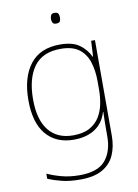

<svg xmlns="http://www.w3.org/2000/svg" viewBox="-102 -787 787 1094"><g transform="rotate(-10 291.5 -240.5)"><path d="M290 -538Q363 -538 402.5 -509.5Q442 -481 463 -437H465L470 -528H492V25Q492 88 470.5 136.5Q449 185 401 212.5Q353 240 273 240Q212 240 167.5 229Q123 218 87 203V173Q123 190 170 202.5Q217 215 273 215Q379 215 422.5 163Q466 111 466 25V-17Q466 -46 466.5 -67Q467 -88 468 -117H466Q448 -55 399 -22.5Q350 10 276 10Q174 10 116.5 -57.5Q59 -125 59 -256Q59 -387 117 -462.5Q175 -538 290 -538ZM290 -513Q185 -513 135.5 -445Q86 -377 86 -256Q86 -138 135.5 -76.5Q185 -15 276 -15Q335 -15 372 -35.5Q409 -56 429.5 -89.5Q450 -123 458 -164Q466 -205 466 -246V-294Q466 -357 450 -406.5Q434 -456 396 -484.5Q358 -513 290 -513ZM291 -721Q309 -721 313.5 -711.5Q318 -702 318 -690Q318 -677 313.5 -668Q309 -659 291 -659Q276 -659 271 -668Q266 -677 266 -690Q266 -702 271 -711.5Q276 -721 291 -721Z"/></g></svg>

Font: Noto Sans Khmer UI Thin
Style: Regular
Weight: 100
Designer: Danh Hong and the Monotype Design Team
Foundry: Monotype Imaging Inc.
Version: Version 2.002; ttfautohint (v1.8.4.7-5d5b)